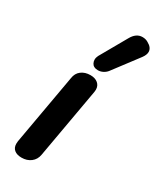

<svg xmlns="http://www.w3.org/2000/svg" viewBox="-202 -849 766 924"><g transform="rotate(30 181.5 -387.0)"><path d="M32 -36Q32 -45 33 -50L102 -440Q106 -469 126.5 -484.5Q147 -500 177 -500Q203 -500 218.5 -487Q234 -474 234 -452Q234 -444 233 -440L164 -50Q159 -22 138 -6Q117 10 87 10Q61 10 46.5 -2Q32 -14 32 -36ZM156 -575Q156 -586 162 -598L245 -744Q267 -784 302 -784Q320 -784 333 -776Q363 -760 363 -736Q363 -720 349 -701L244 -562Q235 -551 222 -544.5Q209 -538 195 -538Q182 -538 173 -543Q165 -547 160.5 -556Q156 -565 156 -575Z"/></g></svg>

Font: Kodchasan
Style: Bold Italic
Weight: 700
Italic angle: -10°
Version: Version 1.000; ttfautohint (v1.6)